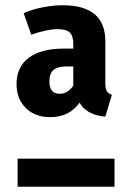

<svg xmlns="http://www.w3.org/2000/svg" viewBox="-20 -712 495 731"><path d="M259 -527V-545Q259 -576 245.5 -588.5Q232 -601 199 -601Q160 -601 99 -580L70 -662Q105 -677 144.5 -684.5Q184 -692 219 -692Q381 -692 381 -555V-394Q381 -375 386.5 -365.5Q392 -356 406 -351L381 -268Q310 -274 283 -321Q244 -266 171 -266Q113 -266 78 -301Q43 -336 43 -392Q43 -457 89.5 -492Q136 -527 224 -527ZM259 -386V-459H234Q199 -459 183.5 -445.5Q168 -432 168 -402Q168 -355 207 -355Q238 -355 259 -386ZM416 -108V-1H47V-108Z"/></svg>

Font: Fira Sans Condensed SemiBold
Style: Regular
Weight: 600
Width: 3
Designer: bBox Type GmbH & Carrois Corporate GbR & Edenspiekermann AG
Foundry: bBox Type GmbH & Carrois Corporate GbR & Edenspiekermann AG
Version: Version 4.301